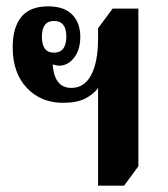

<svg xmlns="http://www.w3.org/2000/svg" viewBox="-20 -579 529 605"><path d="M289 6V-302Q276 -283 249.5 -269Q223 -255 179 -255Q109 -255 64.5 -302Q20 -349 20 -430Q20 -492 47 -525.5Q74 -559 132 -559Q182 -559 207.5 -533Q233 -507 233 -463Q233 -423 214.5 -398.5Q196 -374 170 -372Q158 -372 146 -376Q151 -302 205 -302Q246 -302 267.5 -343Q289 -384 289 -458V-490L335 -552H416V-55L371 6ZM150 -413Q189 -413 189 -464Q189 -513 150 -513Q112 -513 112 -463Q112 -413 150 -413Z"/></svg>

Font: Noto Serif Thai ExtraCondensed
Style: Bold
Weight: 700
Width: 2
Designer: Monotype Design Team
Foundry: Monotype Imaging Inc.
Version: Version 2.002; ttfautohint (v1.8.4.7-5d5b)